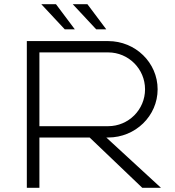

<svg xmlns="http://www.w3.org/2000/svg" viewBox="-20 -896 834 916"><path d="M337 -756 247 -876H177L289 -756ZM487 -756 397 -876H327L439 -756ZM108 -700V0H168V-240H407.6L658.8 0H748L487.1 -240H496C626.3 -240 732 -343 732 -470C732 -597 626.3 -700 496 -700ZM168 -646H496C593.2 -646 672 -567.2 672 -470C672 -372.8 593.2 -294 496 -294H168Z"/></svg>

Font: Resamitz
Style: Regular
Weight: 500
Designer: gluk
Foundry: gluk
Version: Version 0.047